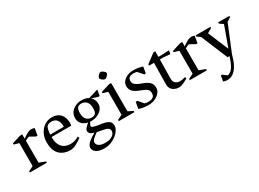

<svg xmlns="http://www.w3.org/2000/svg" viewBox="-36 -1410 3245 2407"><g transform="rotate(-30 1586.5 -207.0)"><path d="M26 0V-18L96 -53V-385L25 -405V-423L151 -462H182V-399Q226 -432 256.5 -447Q287 -462 309 -462Q338 -462 357 -452L340 -352H318L242 -395Q225 -392 209.5 -385Q194 -378 182 -370V-53L272 -18V0Z M606 12Q549 12 501 -11.5Q453 -35 425 -85.5Q397 -136 397 -219Q397 -273 413 -317Q429 -361 458 -393.5Q487 -426 525 -444Q563 -462 607 -462Q664 -462 699 -440Q734 -418 751 -385Q768 -352 771.5 -315.5Q775 -279 769 -249H484Q483 -180 505 -136.5Q527 -93 565 -73.5Q603 -54 651 -54Q675 -54 706.5 -62Q738 -70 771 -90L781 -65Q740 -36 695.5 -12Q651 12 606 12ZM484 -284H682Q682 -327 670 -357Q658 -387 634.5 -402.5Q611 -418 574 -418Q545 -418 526 -406.5Q507 -395 497.5 -366.5Q488 -338 484 -284Z M991 206Q913 206 874.5 178.5Q836 151 836 113Q836 92 849 71Q862 50 892.5 26.5Q923 3 977 -28Q935 -39 920 -55.5Q905 -72 905 -95Q905 -110 919 -126.5Q933 -143 971 -178Q941 -184 914.5 -200Q888 -216 872.5 -242.5Q857 -269 857 -307Q857 -356 883.5 -390.5Q910 -425 951 -443Q992 -461 1036 -461Q1068 -461 1093.5 -454.5Q1119 -448 1138 -436L1278 -479L1263 -392H1244L1155 -421Q1177 -403 1189 -375.5Q1201 -348 1201 -318Q1201 -274 1174.5 -241.5Q1148 -209 1106 -191Q1064 -173 1016 -173Q1012 -173 1008 -173Q1004 -173 999 -174Q989 -156 982.5 -144Q976 -132 976 -124Q976 -109 992.5 -102.5Q1009 -96 1052 -87L1118 -78Q1167 -69 1193 -56Q1219 -43 1229.5 -24.5Q1240 -6 1240 21Q1240 51 1220 83.5Q1200 116 1165.5 143.5Q1131 171 1086 188.5Q1041 206 991 206ZM1037 151Q1080 151 1111 138.5Q1142 126 1159 105Q1176 84 1176 60Q1176 42 1165 28.5Q1154 15 1129 6Q1113 2 1087.5 -3Q1062 -8 1039 -12Q1030 -14 1022 -16Q1014 -18 1005 -19Q967 7 940.5 32Q914 57 914 82Q914 109 943.5 130Q973 151 1037 151ZM1044 -208Q1078 -208 1097 -226.5Q1116 -245 1116 -304Q1116 -366 1088 -396.5Q1060 -427 1014 -427Q979 -427 960 -407Q941 -387 941 -328Q941 -267 970 -237.5Q999 -208 1044 -208Z M1313 0V-18L1383 -53V-385L1312 -405V-423L1438 -462H1469V-53L1539 -18V0ZM1429 -541Q1422 -541 1411.5 -545.5Q1401 -550 1391.5 -557.5Q1382 -565 1375 -573.5Q1368 -582 1368 -590Q1368 -599 1373.5 -608.5Q1379 -618 1388 -627.5Q1397 -637 1406.5 -643Q1416 -649 1423 -649Q1429 -649 1439.5 -644.5Q1450 -640 1460 -632Q1470 -624 1477 -616Q1484 -608 1484 -599Q1484 -591 1478 -581Q1472 -571 1463 -562Q1454 -553 1444.5 -547Q1435 -541 1429 -541Z M1741 12Q1704 12 1665 6Q1626 0 1602 -10L1618 -104H1643L1704 -32Q1711 -30 1725 -27Q1739 -24 1753 -24Q1798 -24 1823.5 -40.5Q1849 -57 1849 -99Q1849 -129 1831.5 -149Q1814 -169 1763 -189L1719 -207Q1668 -226 1640.5 -256.5Q1613 -287 1613 -333Q1613 -370 1637 -399Q1661 -428 1701 -445Q1741 -462 1789 -462Q1829 -462 1865 -455Q1901 -448 1921 -440L1905 -348H1883L1819 -421Q1810 -423 1797.5 -425Q1785 -427 1767 -427Q1690 -427 1690 -362Q1690 -329 1714 -309Q1738 -289 1774 -275L1818 -258Q1872 -238 1901 -208.5Q1930 -179 1930 -130Q1930 -88 1902 -56Q1874 -24 1831.5 -6Q1789 12 1741 12Z M2179 12Q2147 12 2118.5 -1.5Q2090 -15 2073 -40.5Q2056 -66 2056 -102L2061 -413H1990V-432L2121 -530H2147L2146 -450H2195L2303 -455L2293 -405L2195 -413H2146L2142 -137Q2141 -92 2166.5 -71Q2192 -50 2224 -50Q2250 -50 2267 -53.5Q2284 -57 2308 -64L2315 -40Q2286 -24 2262 -12Q2238 0 2217.5 6Q2197 12 2179 12Z M2342 0V-18L2412 -53V-385L2341 -405V-423L2467 -462H2498V-399Q2542 -432 2572.5 -447Q2603 -462 2625 -462Q2654 -462 2673 -452L2656 -352H2634L2558 -395Q2541 -392 2525.5 -385Q2510 -378 2498 -370V-53L2588 -18V0Z M2753 235Q2738 235 2722.5 232Q2707 229 2694 223L2708 143H2726L2785 187Q2809 181 2832.5 162.5Q2856 144 2878.5 102.5Q2901 61 2923 -13L2895 -12L2735 -397L2686 -432V-450H2898V-432L2833 -395L2957 -99L3064 -395L3011 -432V-450H3173V-432L3117 -396L2961 -16Q2943 55 2919.5 103.5Q2896 152 2869 181Q2842 210 2812.5 222.5Q2783 235 2753 235Z"/></g></svg>

Font: Ancizar Serif Light
Style: Regular
Weight: 400
Version: Version 8.100